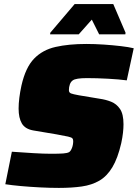

<svg xmlns="http://www.w3.org/2000/svg" viewBox="-20 -911 674 939"><path d="M268 8Q225 8 176 5.5Q127 3 82.5 -1Q38 -5 6 -10L38 -169Q92 -165 143.5 -162Q195 -159 229 -159Q269 -159 289 -160.5Q309 -162 318 -167Q326 -172 332 -187.5Q338 -203 338 -221Q338 -230 334 -234.5Q330 -239 313 -243Q296 -247 256 -254L143 -273Q103 -280 87 -307Q71 -334 71 -380Q71 -404 74.5 -432.5Q78 -461 85 -493Q105 -581 146.5 -624Q188 -667 252 -681.5Q316 -696 402 -696Q444 -696 488 -693Q532 -690 570.5 -685.5Q609 -681 634 -675L600 -518Q563 -523 508 -526Q453 -529 405 -529Q351 -529 336 -518Q326 -511 321.5 -498Q317 -485 317 -470Q317 -458 327.5 -454Q338 -450 366 -445L468 -428Q497 -424 523.5 -413.5Q550 -403 567 -378Q584 -353 584 -303Q584 -285 581.5 -262Q579 -239 573 -211Q556 -137 529.5 -93Q503 -49 466 -27.5Q429 -6 380 1Q331 8 268 8ZM225 -743 226 -751 345 -891H534L594 -751L593 -743H465L429 -815L365 -743Z"/></svg>

Font: Saira Black
Style: Italic
Weight: 900
Italic angle: -12°
Designer: Hector Gatti with collaboration of the Omnibus-Type team
Foundry: Omnibus-Type
Version: Version 1.100; ttfautohint (v1.8.3)